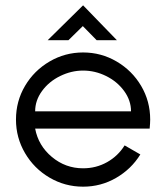

<svg xmlns="http://www.w3.org/2000/svg" viewBox="-20 -696 624 721"><path d="M112 -213Q124 -149 175 -106.5Q226 -64 292 -64Q341 -64 382 -87Q423 -110 448 -150L507 -116Q473 -61 416 -28Q359 5 292 5Q224 5 166 -29Q108 -63 74 -121Q40 -179 40 -247Q40 -316 74 -373.5Q108 -431 166 -465Q224 -499 292 -499Q360 -499 418 -465Q476 -431 510 -373.5Q544 -316 544 -247Q544 -235 542 -213ZM112 -278H472Q472 -319 446 -354.5Q420 -390 378.5 -410.5Q337 -431 292 -431Q248 -431 206 -410.5Q164 -390 138 -354.5Q112 -319 112 -278ZM291 -598 237 -545H159L292 -676L419 -545H343Z"/></svg>

Font: Sulphur Point
Style: Regular
Weight: 400
Designer: Noponies / Dale Sattler
Foundry: Noponies
Version: Version 1.000; ttfautohint (v1.8)